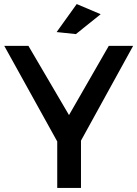

<svg xmlns="http://www.w3.org/2000/svg" viewBox="-20 -926 677 946"><path d="M476 -856 354 -758 259 -768 358 -906ZM636 -700 379 -233V0H262V-229L1 -700H120L320 -359L516 -700Z"/></svg>

Font: Montserrat-Arabic
Style: Regular
Weight: 400
Designer: Mohamed Gaber
Foundry: Kief Type Foundry
Version: Version 5.008;PS 005.008;hotconv 1.0.88;makeotf.lib2.5.64775